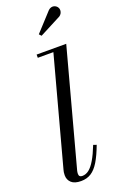

<svg xmlns="http://www.w3.org/2000/svg" viewBox="-184 -1026 693 1088"><g transform="rotate(-20 162.0 -482.5)"><path d="M104.5 10Q65.5 10 46.5 -7.5Q27.5 -25 27.5 -53Q27.5 -63 28.8 -70.8Q30 -78.5 32 -85L206 -730.5H112V-750H290.5L102.5 -52Q101.5 -47.5 101 -42.8Q100.5 -38 100.5 -34.5Q100.5 -15 120.5 -15Q142.5 -15 161.5 -30Q180.5 -45 199.2 -76.8Q218 -108.5 238 -159.5L257 -153Q235.5 -95.5 213.8 -59.5Q192 -23.5 166 -6.8Q140 10 104.5 10ZM175 -840.5 163 -853.5 263.5 -963Q271.5 -970.5 279.8 -973Q288 -975.5 295.8 -974Q303.5 -972.5 309.8 -968Q316 -963.5 319.5 -957.5Q324.5 -949.5 324 -939.8Q323.5 -930 318.8 -921.8Q314 -913.5 306 -908.5Z"/></g></svg>

Font: Bodoni Moda
Style: Italic
Weight: 400
Italic angle: -13°
Designer: Owen Earl
Foundry: indestructible type
Version: Version 2.005